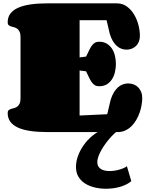

<svg xmlns="http://www.w3.org/2000/svg" viewBox="-20 -798 902 1160"><path d="M680.2 -412.1Q680.2 -386.2 674.3 -361.8Q668.5 -337.4 656.2 -318.6Q644 -299.8 625 -288.3Q606 -276.9 579.1 -276.9Q563.5 -276.9 552.7 -283.4Q542 -290 533.7 -302Q525.4 -314 517.6 -330.6Q509.8 -347.2 500 -367.2L460.9 -372.1V-100.1L627.9 -107.9L647.9 -192.9Q656.2 -220.7 668 -240Q679.7 -259.3 693.6 -271.2Q707.5 -283.2 723.1 -288.6Q738.8 -293.9 754.4 -293.9Q772.5 -293.9 788.1 -287.8Q803.7 -281.7 815.2 -270Q826.7 -258.3 833 -241.9Q839.4 -225.6 839.4 -205.1Q839.4 -185.1 835.2 -161.9Q831.1 -138.7 823 -116Q814.9 -93.3 802.7 -72.3Q790.5 -51.3 773.9 -35.2Q757.3 -19 736.6 -9.5Q715.8 0 690.9 0H266.1Q208.5 0 163.8 -6.6Q119.1 -13.2 88.6 -27.1Q58.1 -41 42.2 -63Q26.4 -85 26.4 -115.2Q26.4 -127 32.2 -132.1Q38.1 -137.2 46.6 -139.9Q55.2 -142.6 65.2 -145Q75.2 -147.5 83.7 -153.6Q92.3 -159.7 98.1 -171.4Q104 -183.1 104 -205.1V-573.2Q104 -594.7 98.1 -606.7Q92.3 -618.7 83.7 -624.8Q75.2 -630.9 65.2 -633.3Q55.2 -635.7 46.6 -638.4Q38.1 -641.1 32.2 -646.2Q26.4 -651.4 26.4 -663.1Q26.4 -693.4 42.2 -715.1Q58.1 -736.8 88.6 -750.7Q119.1 -764.6 163.8 -771.2Q208.5 -777.8 266.1 -777.8H685.1Q720.7 -777.8 747.1 -758.3Q773.4 -738.8 790.8 -709.2Q808.1 -679.7 816.7 -645.5Q825.2 -611.3 825.2 -582Q825.2 -562.5 819.1 -546.9Q813 -531.2 802 -520.5Q791 -509.8 776.1 -503.9Q761.2 -498 744.1 -498Q729 -498 714.4 -503.2Q699.7 -508.3 686.5 -519.8Q673.3 -531.2 662.1 -549.6Q650.9 -567.9 643.1 -594.2L624 -675.8H460.9V-451.2L500 -456.1Q509.8 -475.6 517.6 -492.2Q525.4 -508.8 533.7 -520.8Q542 -532.7 552.7 -539.3Q563.5 -545.9 579.1 -545.9Q606 -545.9 625 -534.4Q644 -522.9 656.2 -504.4Q668.5 -485.8 674.3 -461.7Q680.2 -437.5 680.2 -412.1ZM773.4 296.4Q760.3 307.6 743.2 316.2Q726.1 324.7 706.1 330.6Q686 336.4 664.1 339.4Q642.1 342.3 619.6 342.3Q585.4 342.3 553 334.7Q520.5 327.1 495.1 311.3Q469.7 295.4 454.3 270.5Q439 245.6 439 210.4Q439 178.2 451.4 143.8Q463.9 109.4 486.1 78.1Q508.3 46.9 538.8 21.7Q569.3 -3.4 605.5 -17.1H707.5Q699.2 -14.6 685.5 -3.7Q671.9 7.3 656.2 23.4Q640.6 39.6 625 59.8Q609.4 80.1 596.7 101.3Q584 122.6 575.9 143.3Q567.9 164.1 567.9 181.6Q567.9 196.8 574 207Q580.1 217.3 590.3 223.6Q600.6 230 614.3 232.7Q627.9 235.4 642.6 235.4Q657.7 235.4 673.3 232.9Q689 230.5 702.9 226.3Q716.8 222.2 728.3 217Q739.7 211.9 746.6 206.1Z"/></svg>

Font: Corben
Style: Bold
Weight: 700
Designer: vernon adams
Foundry: vernon adams
Version: Version 1.101; ttfautohint (v1.6)